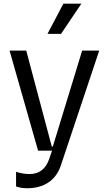

<svg xmlns="http://www.w3.org/2000/svg" viewBox="-20 -821 593 1046"><path d="M67.5 194.6V115.1Q89.8 121.8 106.2 124.5Q122.5 127.1 141.3 127.1Q219.5 127.1 247.9 45.5L263.5 0H187.5L32 -545.5H122.9L262.1 -22.7H267.8L427.6 -545.5H520.6L311.8 79.5Q290.8 142 243.3 173.3Q195.7 204.5 128.6 204.5Q108.7 204.5 91.6 201.3Q74.6 198.2 67.5 194.6ZM312.5 -636.4H238.6L325.3 -801.1H423.3Z"/></svg>

Font: Riot Sans
Style: Regular
Weight: 400
Designer: Rasmus Andersson
Foundry: rsms
Version: Version 4.001